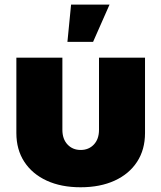

<svg xmlns="http://www.w3.org/2000/svg" viewBox="-20 -792 688 819"><path d="M323.7 6.8Q240.7 6.8 179.2 -21.5Q117.7 -49.8 83.7 -101.8Q49.8 -153.8 49.8 -224.6V-545.9H246.1V-238.3Q246.1 -198.7 268.1 -175.5Q290 -152.3 324.2 -152.3Q358.4 -152.3 380.4 -175.5Q402.3 -198.7 402.3 -238.3V-545.9H598.6V-224.6Q598.6 -153.8 564.7 -101.8Q530.8 -49.8 469 -21.5Q407.2 6.8 323.7 6.8ZM267.6 -613.3 283.2 -772.5H447.3L377 -613.3Z"/></svg>

Font: Inter Black
Style: Regular
Weight: 900
Designer: Rasmus Andersson
Foundry: rsms
Version: Version 4.000;git-a52131595